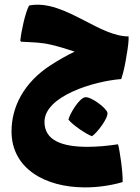

<svg xmlns="http://www.w3.org/2000/svg" viewBox="-20 -464 608 833"><path d="M529 -223C535 -256 539 -288 538 -306C476 -306 411 -341 344 -376C266 -416 186 -456 106 -440C89 -407 72 -328 68 -287L72 -283C128 -280 159 -280 201 -270C236 -262 271 -251 304 -240C268 -223 234 -203 201 -182C83 -106 30 0 30 106C30 266 174 349 349 349C400 349 457 342 512 326C514 285 499 185 492 162C446 169 401 173 359 173C249 173 173 145 173 65C173 -48 389 -112 506 -121C517 -154 523 -185 529 -223ZM349 -42C323 -38 282 31 277 55C295 78 352 117 379 127C401 113 451 47 446 25C442 4 372 -47 349 -42Z"/></svg>

Font: FilmFarsi_V5 Display
Style: Regular
Weight: 400
Designer: Borna Izadpanah
Foundry: Borna Izadpanah
Version: Version 1.000;PS 001.000;hotconv 1.0.88;makeotf.lib2.5.64775